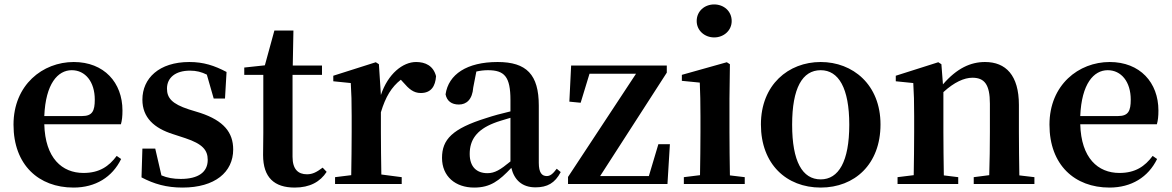

<svg xmlns="http://www.w3.org/2000/svg" viewBox="-20 -831 5291 867"><path d="M180 -307C186 -453 241 -514 304 -514C365 -514 408 -462 408 -381C408 -330 397 -307 351 -307ZM526 -270C531 -287 533 -306 533 -332C533 -458 450 -551 313 -551C173 -551 41 -448 41 -268C41 -86 155 16 312 16C411 16 487 -31 527 -113L507 -127C472 -80 429 -50 357 -50C260 -50 184 -117 180 -270Z M833 -337C756 -362 734 -389 734 -431C734 -480 772 -512 838 -512C867 -512 890 -506 914 -494L945 -386H996L1003 -506C948 -535 899 -551 835 -551C698 -551 623 -477 623 -381C623 -300 676 -252 762 -225L817 -207C895 -181 918 -153 918 -109C918 -54 876 -23 796 -23C763 -23 735 -28 709 -39L681 -160H623L619 -30C676 0 732 16 804 16C951 16 1033 -54 1033 -156C1033 -233 990 -286 885 -321Z M1437 -74C1410 -54 1392 -44 1366 -44C1326 -44 1301 -67 1301 -123V-493H1434V-535H1302L1305 -693H1219L1176 -536L1083 -526V-493H1169V-231C1169 -191 1168 -163 1168 -131C1168 -29 1219 16 1311 16C1379 16 1426 -10 1455 -55Z M1691 -541 1677 -550 1485 -489V-464L1564 -456C1567 -408 1568 -372 1568 -307V-235C1568 -180 1567 -97 1566 -40L1493 -31V0H1794V-31L1702 -43C1701 -100 1700 -181 1700 -235V-324C1721 -394 1748 -438 1790 -471L1801 -459C1826 -430 1847 -411 1880 -411C1927 -411 1946 -442 1949 -487C1937 -534 1901 -551 1859 -551C1799 -551 1732 -498 1700 -402Z M2285 -102C2239 -64 2214 -49 2181 -49C2133 -49 2101 -77 2101 -136C2101 -198 2131 -244 2210 -275C2227 -282 2255 -290 2285 -299ZM2494 -69C2476 -45 2464 -36 2449 -36C2427 -36 2413 -51 2413 -96V-354C2413 -494 2358 -551 2227 -551C2088 -551 2005 -495 1992 -405C1998 -375 2019 -359 2052 -359C2086 -359 2113 -381 2117 -436L2131 -508C2149 -512 2166 -514 2183 -514C2258 -514 2285 -485 2285 -379V-328C2246 -319 2206 -308 2176 -298C2022 -250 1976 -201 1976 -118C1976 -34 2037 16 2121 16C2195 16 2234 -15 2289 -73C2302 -19 2337 15 2398 15C2451 15 2486 -4 2512 -54Z M2953 -180 2910 -36H2690L2991 -503V-535H2559L2551 -372L2602 -367L2642 -498H2852L2545 -32V0H2994L3005 -180Z M3205 -662C3248 -662 3284 -693 3284 -736C3284 -781 3248 -811 3205 -811C3162 -811 3126 -781 3126 -736C3126 -693 3162 -662 3205 -662ZM3276 -39C3275 -96 3274 -180 3274 -235V-385L3276 -541L3262 -550L3059 -493V-466L3140 -458C3142 -408 3143 -370 3143 -306V-235C3143 -180 3142 -97 3141 -40L3068 -31V0H3343V-31Z M3686 16C3839 16 3956 -89 3956 -269C3956 -449 3831 -551 3686 -551C3540 -551 3416 -448 3416 -269C3416 -90 3531 16 3686 16ZM3686 -21C3603 -21 3557 -102 3557 -268C3557 -433 3603 -514 3686 -514C3767 -514 3815 -433 3815 -268C3815 -102 3767 -21 3686 -21Z M4583 -39C4582 -96 4581 -178 4581 -235V-357C4581 -491 4522 -551 4428 -551C4363 -551 4301 -523 4238 -450L4231 -541L4217 -550L4025 -489V-464L4104 -456C4107 -408 4108 -372 4108 -307V-235C4108 -180 4107 -97 4106 -40L4033 -31V0H4307V-31L4242 -39C4241 -96 4240 -180 4240 -235V-415C4289 -460 4334 -480 4371 -480C4425 -480 4450 -450 4450 -363V-235C4450 -178 4449 -96 4447 -40L4377 -31V0H4651V-31Z M4858 -307C4864 -453 4919 -514 4982 -514C5043 -514 5086 -462 5086 -381C5086 -330 5075 -307 5029 -307ZM5204 -270C5209 -287 5211 -306 5211 -332C5211 -458 5128 -551 4991 -551C4851 -551 4719 -448 4719 -268C4719 -86 4833 16 4990 16C5089 16 5165 -31 5205 -113L5185 -127C5150 -80 5107 -50 5035 -50C4938 -50 4862 -117 4858 -270Z"/></svg>

Font: Noto Serif CJK JP
Style: Bold
Weight: 700
Designer: Ryoko NISHIZUKA 西塚涼子 (kana & ideographs); Frank Grießhammer (Latin, Greek & Cyrillic); Wenlong ZHANG 张文龙 (bopomofo); San
Foundry: Adobe Systems Incorporated
Version: Version 1.000;PS 1;hotconv 16.6.53;makeotf.lib2.5.65590